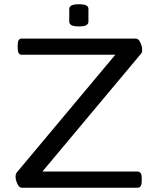

<svg xmlns="http://www.w3.org/2000/svg" viewBox="-20 -881 740 901"><path d="M82 0Q70 0 61.5 -18.5Q53 -37 53 -52Q53 -57 54 -62Q55 -67 59 -72L521 -624H82Q63 -624 63 -654V-670Q63 -700 82 -700H618Q630 -700 638.5 -681.5Q647 -663 647 -648Q647 -643 646.5 -638Q646 -633 641 -628L179 -76H625Q645 -76 645 -46V-30Q645 0 625 0ZM350 -757Q325 -757 315 -763Q305 -769 305 -779V-839Q305 -849 315 -855Q325 -861 350 -861Q375 -861 385 -855.5Q395 -850 395 -839V-779Q395 -769 385 -763Q375 -757 350 -757Z"/></svg>

Font: Asap Expanded
Style: Regular
Weight: 400
Width: 7
Designer: Pablo Cosgaya
Foundry: Omnibus-Type
Version: Version 3.001; ttfautohint (v1.8.4.7-5d5b)